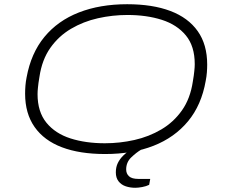

<svg xmlns="http://www.w3.org/2000/svg" viewBox="-20 -718 1071 910"><path d="M478 12Q358 12 273.5 -20Q189 -52 144 -116Q99 -180 99 -274Q99 -292 100.5 -311.5Q102 -331 106 -351Q127 -466 190.5 -543Q254 -620 354 -659Q454 -698 583 -698Q703 -698 787.5 -666Q872 -634 917 -570.5Q962 -507 962 -412Q962 -394 960.5 -374.5Q959 -355 955 -335Q935 -220 871 -143Q807 -66 707.5 -27Q608 12 478 12ZM477 -39Q548 -39 617 -54.5Q686 -70 744.5 -104.5Q803 -139 842.5 -195Q882 -251 894 -332Q897 -348 898.5 -360.5Q900 -373 901 -382Q902 -391 902.5 -399Q903 -407 903 -414Q903 -499 861 -550Q819 -601 747 -624Q675 -647 584 -647Q513 -647 444 -631.5Q375 -616 316.5 -581.5Q258 -547 218.5 -491Q179 -435 167 -354Q164 -338 162.5 -325.5Q161 -313 160 -304Q159 -295 158.5 -287Q158 -279 158 -272Q158 -188 200 -136.5Q242 -85 314 -62Q386 -39 477 -39ZM621 172Q597 172 576 165Q555 158 542 141.5Q529 125 529 99Q529 74 538.5 54.5Q548 35 565 18.5Q582 2 606 -12H649L648 -8Q626 5 602 28Q578 51 578 85Q578 105 591.5 117.5Q605 130 636 130H692L687 158Q673 165 654 168.5Q635 172 621 172Z"/></svg>

Font: Archivo Expanded Thin
Style: Italic
Weight: 250
Width: 7
Italic angle: -10°
Designer: Hector Gatti
Foundry: Omnibus-Type
Version: Version 2.001